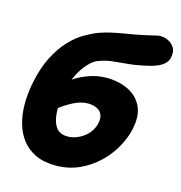

<svg xmlns="http://www.w3.org/2000/svg" viewBox="-113 -864 924 980"><g transform="rotate(15 349.0 -373.5)"><path d="M268 15Q206 15 162 -5.5Q118 -26 90 -62Q62 -98 48.5 -145.5Q35 -193 35 -247.5Q35 -302 46 -359Q63 -445 93.5 -504Q124 -563 160.5 -601.5Q197 -640 235 -662Q273 -684 305 -696Q336 -707 367.5 -714Q399 -721 429.5 -726Q460 -731 488 -736Q537 -745 569.5 -753.5Q602 -762 616 -762Q635 -762 656 -752.5Q677 -743 689.5 -722.5Q702 -702 695 -669Q690 -645 666 -628Q642 -611 601 -601Q539 -586 494 -582Q449 -578 412 -574Q375 -570 336 -555Q315 -547 291 -521.5Q267 -496 247 -458Q227 -420 216 -372Q202 -306 204 -254.5Q206 -203 226 -173.5Q246 -144 288 -144Q314 -144 337 -153.5Q360 -163 378.5 -178Q397 -193 408.5 -212.5Q420 -232 424 -251Q430 -283 419.5 -301Q409 -319 389 -326.5Q369 -334 348 -334Q311 -334 271.5 -314Q232 -294 194 -264L135 -326Q161 -372 204.5 -408Q248 -444 300.5 -464.5Q353 -485 404 -485Q469 -485 519 -461Q569 -437 592.5 -389.5Q616 -342 601 -270Q591 -220 563 -169.5Q535 -119 491.5 -77.5Q448 -36 391.5 -10.5Q335 15 268 15Z"/></g></svg>

Font: Shantell Sans ExtraBold
Style: Italic
Weight: 800
Italic angle: -11°
Designer: Stephen Nixon, Anya Danilova, Shantell Martin
Foundry: Arrow Type
Version: Version 1.011;[c5ecc13dd]